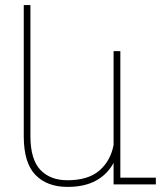

<svg xmlns="http://www.w3.org/2000/svg" viewBox="-20 -731 662 761"><path d="M597.7 -26.9V0H430.2V-85.4Q405.8 -40 360.4 -15.1Q314.9 9.8 248 9.8Q166 9.8 120.1 -38.1Q74.2 -85.9 74.2 -190.4V-710.9H100.6V-189.5Q101.1 -98.6 140.1 -57.6Q179.2 -16.6 247.1 -16.6Q329.6 -16.6 374 -55.2Q418.5 -93.8 430.2 -156.7V-528.3H457V-26.9Z"/></svg>

Font: Mardoto Thin
Style: Regular
Weight: 250
Designer: Christian Robertson, Vahan Hovhannisyan
Foundry: Google
Version: Version 1.000